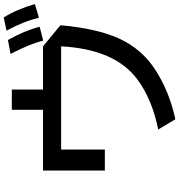

<svg xmlns="http://www.w3.org/2000/svg" viewBox="15 -933 970 1040"><g transform="rotate(-90 500.0 -413.0)"><path d="M425.3 -834H535.2V-665H769L883.3 -570.8Q865.7 -372.6 811.5 -253.4Q753.9 -127.4 637.2 -53.7Q522 20 374 51.8L318.4 -41Q481 -73.7 588.9 -153.3Q753.4 -274.4 769 -566.9H210V-330.1H96.2V-665H425.3ZM800.3 -664.1Q782.2 -735.8 728 -840.8L803.2 -855Q854 -765.6 875 -683.1ZM923.3 -687Q905.3 -768.1 854 -862.8L925.3 -877.9Q969.7 -807.6 998 -709Z"/></g></svg>

Font: BIZ UDGothic
Style: Bold
Weight: 700
Monospace: yes
Designer: TypeBank Co., Ltd.
Foundry: Morisawa Inc.
Version: Version 1.05